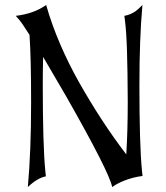

<svg xmlns="http://www.w3.org/2000/svg" viewBox="-20 -758 671 778"><path d="M50.3 -686.5 43.9 -693.8Q117.7 -702.6 167 -737.8Q189.9 -657.7 223.9 -578.9Q257.8 -500 300.8 -423.8Q343.8 -347.7 391.6 -274.2Q439.5 -200.7 491.7 -132.3Q497.6 -230.5 497.6 -336.4V-352.5Q497.1 -470.7 494.6 -550.3Q492.2 -629.9 486.3 -675.3L483.9 -693.8Q497.6 -696.3 508.8 -701.2Q520 -706.1 529.3 -712.4Q538.6 -718.8 557.1 -737.8Q550.8 -667.5 547.9 -586.9Q544.9 -506.3 544.9 -411.1Q544.9 -293.9 547.4 -207.3Q549.8 -120.6 555.7 -61.5L557.6 -44.9Q537.6 -42.5 519 -37.6Q500.5 -32.7 484.4 -26.4Q468.3 -20 455.6 -13.2Q442.9 -6.3 434.6 0Q423.3 -59.6 250 -364.3L154.8 -527.3Q153.3 -476.1 153.3 -416.5Q153.3 -295.4 155.8 -207.3Q158.2 -119.1 164.1 -60.1L166 -43.5Q130.9 -36.6 92.8 0Q106 -145.5 106 -337.4V-351.1Q106 -433.6 104.5 -499.3Q103 -564.9 99.6 -616.7Q84 -641.6 71.8 -659.2Q59.6 -676.8 50.3 -686.5Z"/></svg>

Font: MedievalSharp
Style: Regular
Weight: 500
Version: Version 1.0